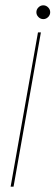

<svg xmlns="http://www.w3.org/2000/svg" viewBox="-20 -703 209 723"><path d="M20 0 123 -581H134L31 0ZM143 -631Q132.5 -631 124.8 -638.8Q117 -646.5 117 -657Q117 -667.5 124.8 -675.2Q132.5 -683 143 -683Q153.5 -683 161.2 -675.2Q169 -667.5 169 -657Q169 -646.5 161.2 -638.8Q153.5 -631 143 -631Z"/></svg>

Font: Anybody UltraExpanded Thin
Style: Italic
Weight: 100
Width: 9
Italic angle: -10°
Designer: Tyler Finck
Foundry: Etcetera Type Company
Version: Version 1.010; ttfautohint (v1.8.3) -l 8 -r 50 -G 200 -x 14 